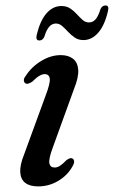

<svg xmlns="http://www.w3.org/2000/svg" viewBox="-20 -672 416 702"><path d="M180 -59.5Q163.5 -59.5 160.5 -75.2Q157.5 -91 173 -132.5L250.5 -346.5Q268 -389.5 266 -416.8Q264 -444 247 -457.2Q230 -470.5 202 -470.5Q166 -470.5 130.8 -449.2Q95.5 -428 74 -394.5Q67 -386 67.2 -378.2Q67.5 -370.5 73.5 -367Q78.5 -364.5 84.2 -366.5Q90 -368.5 97.5 -373Q112.5 -388 123.5 -394.5Q134.5 -401 143 -401Q160 -401 162 -384.2Q164 -367.5 147 -323L68 -107Q52.5 -68.5 54 -42.5Q55.5 -16.5 72.2 -3.5Q89 9.5 119.5 9.5Q159.5 9.5 193.2 -10.8Q227 -31 245 -63.5Q251 -73.5 251 -81Q251 -88.5 245.5 -92Q240.5 -95 235 -93Q229.5 -91 223 -86.5Q208.5 -71.5 198.8 -65.5Q189 -59.5 180 -59.5ZM285 -525.5Q266.6 -525.5 253.1 -534.8Q239.6 -544 228.8 -555.8Q218 -567.5 207.4 -576.8Q196.8 -586 184.2 -586Q170.3 -586 159.9 -574.2Q149.6 -562.5 142.4 -538.5Q136.5 -524 123.9 -524Q109.1 -524 114.5 -545.5Q127.1 -597.5 150.5 -623.8Q173.9 -650 204.5 -650Q223.4 -650 236.9 -641Q250.4 -632 260.9 -620.2Q271.5 -608.5 281.9 -599.2Q292.2 -590 305.3 -590Q320.1 -590 330 -602Q339.9 -614 347.1 -638Q353 -652 366 -652Q380 -652 374.6 -631Q362.4 -578.5 338.8 -552Q315.2 -525.5 285 -525.5Z"/></svg>

Font: Fraunces
Style: Italic
Weight: 400
Italic angle: -16°
Version: Version 1.000;[b76b70a41]